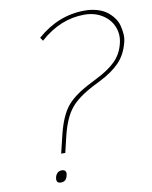

<svg xmlns="http://www.w3.org/2000/svg" viewBox="-91 -887 762 964"><g transform="rotate(-10 290.0 -405.0)"><path d="M174.8 -20Q168.5 9.8 141.1 9.8Q114.7 9.8 121.1 -20Q128.9 -49.8 155.8 -49.8Q168.5 -49.8 173.6 -41.7Q178.7 -33.7 174.8 -20ZM575.2 -626Q560.1 -566.9 522.7 -528.3Q485.4 -489.7 421.9 -458L388.2 -440.9Q305.7 -398.9 267.8 -352.5Q230 -306.2 208 -216.8L188 -132.8H167L189.9 -227.1Q212.4 -318.8 250.7 -366Q289.1 -413.1 378.9 -458L408.2 -473.1Q469.2 -503.4 504.9 -538.6Q540.5 -573.7 553.2 -626Q564.5 -671.4 548.1 -711.4Q531.7 -751.5 492.7 -775.6Q453.6 -799.8 401.9 -799.8Q279.3 -799.8 175.8 -707L164.1 -724.1Q273.4 -819.8 407.2 -819.8Q441.4 -819.8 470.5 -811.3Q499.5 -802.7 518.8 -788.3Q538.1 -773.9 552.5 -754.6Q566.9 -735.4 572.5 -713.9Q578.1 -692.4 579.8 -669.9Q581.5 -647.5 575.2 -626Z"/></g></svg>

Font: Sinkin Sans 100 Thin Italic
Style: Regular
Weight: 100
Italic angle: -112°
Designer: Keith Bates
Foundry: K-Type
Version: Sinkin Sans (version 1.0)  by Keith Bates   •   © 2014   www